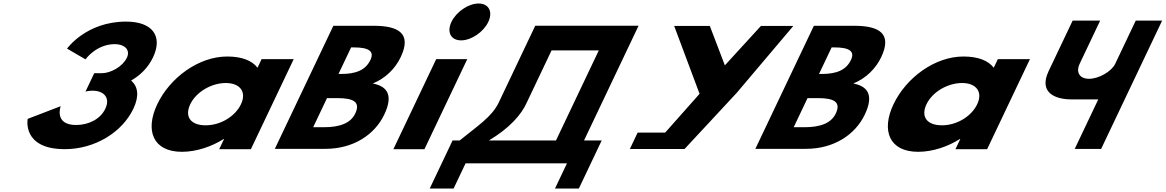

<svg xmlns="http://www.w3.org/2000/svg" viewBox="-20 -850 6642 1094"><path d="M467.1 -511.8C467.1 -511.8 527.9 -598.5 634.8 -598.5C689.3 -598.5 724.4 -566.2 703 -521.2C678.7 -470.2 610.5 -432.8 559.1 -432.8H516.9L467.2 -328.2C467.2 -328.2 486.1 -333.3 506.7 -333.3C574.6 -333.3 608.9 -290.8 580.2 -230.5C551.9 -171 484.7 -137.8 413.7 -137.8C286.2 -137.8 325.8 -244.9 325.8 -244.9L137.7 -172.7C137.7 -172.7 103.3 -0.1 349.3 -0.1C520.8 -0.1 676.1 -96.2 740 -230.5C775.1 -304.4 765.7 -358 727.1 -391.1C779.5 -420.9 824.3 -465.1 851.8 -522.9C908.4 -641.9 851.9 -726.9 697.9 -726.9C470.9 -726.9 362 -573 362 -573Z M876.1 -256C804.8 -106 852.2 15 1016.3 15C1101 15 1188.3 -16 1254.3 -58H1256.7L1229.1 0H1409.6L1653.5 -513H1470.6L1447.3 -464C1416 -505 1358 -528 1274.5 -528C1110.4 -528 947.4 -406 876.1 -256ZM1064.1 -256C1097.8 -327 1185.7 -377 1266.8 -377C1346.7 -377 1386.8 -327 1353 -256C1319.8 -186 1235.7 -136 1152.2 -136C1065.1 -136 1030.8 -186 1064.1 -256Z M1879.4 -703.1 1546 -1.9H1834.4C1992.6 -1.9 2114.7 -81.8 2169.7 -197.4C2223.4 -310.4 2184.4 -358.9 2104.2 -374.2C2178.2 -404.8 2232.5 -460 2263.2 -524.6C2326.7 -658.1 2252.9 -703.1 2109.2 -703.1ZM1908.7 -428.6 1980.6 -579.9H1996.1C2080.4 -579.9 2114.5 -558.6 2090.7 -508.5C2062.8 -449.8 2007.4 -428.6 1924.1 -428.6ZM1764.4 -125.1 1843.2 -290.9H1903.9C1995.5 -290.9 2034.9 -267.9 2004.2 -203.3C1978 -148.1 1916.7 -125.1 1825.1 -125.1Z M2707.1 -830C2649.1 -830 2579.8 -783 2552.2 -725C2524.6 -667 2549.3 -620 2607.3 -620C2665.3 -620 2734.6 -667 2762.2 -725C2789.8 -783 2765.1 -830 2707.1 -830ZM2465.4 -513H2642.4L2398.5 0H2221.5Z M2981.4 -265.4 3122.8 -562.9H3392L3147.9 -49.5H2765.3C2882.6 -119.2 2950.9 -196.6 2981.4 -265.4ZM3408.4 -49.5H3307.7L3618.4 -703.2H3029.7L2821.6 -265.4C2782.4 -183.8 2702 -133.7 2599.1 -49.5H2558.7L2428.6 224.2H2564.6L2632.9 80.5H3210.6L3142.3 224.2H3278.3Z M3821.4 -702.1 3966.1 -315.4 3770 -94.4H3613.2L3568.8 -0.9H3687H3880.4L4177.4 -320.5L4500.2 -702.1H4315.6L4110.2 -477.7L4024.5 -702.1Z M4617.4 -703.1 4284 -1.9H4572.4C4730.6 -1.9 4852.7 -81.8 4907.7 -197.4C4961.4 -310.4 4922.4 -358.9 4842.2 -374.2C4916.2 -404.8 4970.5 -460 5001.2 -524.6C5064.7 -658.1 4990.9 -703.1 4847.2 -703.1ZM4646.7 -428.6 4718.6 -579.9H4734.1C4818.4 -579.9 4852.5 -558.6 4828.7 -508.5C4800.8 -449.8 4745.4 -428.6 4662.1 -428.6ZM4502.4 -125.1 4581.2 -290.9H4641.9C4733.5 -290.9 4772.9 -267.9 4742.2 -203.3C4716 -148.1 4654.7 -125.1 4563.1 -125.1Z M5071.1 -256C4999.8 -106 5047.2 15 5211.3 15C5296 15 5383.3 -16 5449.3 -58H5451.7L5424.1 0H5604.6L5848.5 -513H5665.6L5642.3 -464C5611 -505 5553 -528 5469.5 -528C5305.4 -528 5142.4 -406 5071.1 -256ZM5259.1 -256C5292.8 -327 5380.7 -377 5461.8 -377C5541.7 -377 5581.8 -327 5548 -256C5514.8 -186 5430.7 -136 5347.2 -136C5260.1 -136 5225.8 -186 5259.1 -256Z M6601.7 -732.5H6451.3L6334.1 -486C6313.5 -442.7 6240.2 -401 6185.7 -401C6127 -401 6110.8 -442.7 6131.5 -486L6248.6 -732.5H6091.8L5955.2 -445.2C5897.4 -323.7 5989.8 -283.7 6084.6 -283.7H6237.9L6103.7 -1.5H6254.2Z"/></svg>

Font: Hussar
Style: BdSuprExtOblFive
Weight: 700
Foundry: Cannot Into Space Fonts
Version: Version 2.00